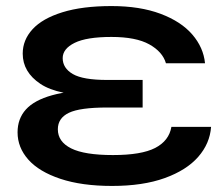

<svg xmlns="http://www.w3.org/2000/svg" viewBox="-20 -600 740 634"><path d="M348 -580Q442 -580 510 -554.5Q578 -529 615 -486Q652 -443 657 -391H528Q517 -429 473 -453.5Q429 -478 348 -478Q266 -478 226.5 -458.5Q187 -439 187 -408Q187 -375 220.5 -355.5Q254 -336 334 -336H451V-245H334Q244 -245 207.5 -227.5Q171 -210 171 -173Q171 -132 215 -110Q259 -88 353 -88Q447 -88 492.5 -111.5Q538 -135 546 -181H677Q673 -126 634.5 -82Q596 -38 524 -12Q452 14 350 14Q250 14 179.5 -9.5Q109 -33 73.5 -73Q38 -113 38 -163Q38 -208 65.5 -238.5Q93 -269 152 -285.5Q211 -302 304 -302V-284Q172 -284 113.5 -323Q55 -362 55 -423Q55 -468 87.5 -503.5Q120 -539 186 -559.5Q252 -580 348 -580Z"/></svg>

Font: Unbounded Variable
Style: Regular
Weight: 400
Designer: Luke Prowse, Jean-Baptiste Morizot, Fátima Lázaro, Florian Runge
Foundry: NaN
Version: Version 1.600;FEAKit 1.0